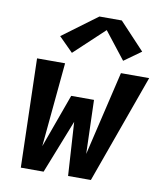

<svg xmlns="http://www.w3.org/2000/svg" viewBox="-85 -834 770 904"><g transform="rotate(10 300.0 -382.5)"><path d="M76 0 62 -520H196L158 -117L251 -374H360L368 -117L463 -520H598L411 0H302L286 -256L185 0ZM219 -574 151 -642 317 -765H424L544 -637L463 -579L362 -708Z"/></g></svg>

Font: Iosevka SS04 XBd Ex Obl
Style: Regular
Weight: 800
Width: 7
Italic angle: -9°
Monospace: yes
Designer: Belleve Invis
Foundry: Belleve Invis
Version: Version 19.0.0; ttfautohint (v1.8.4)